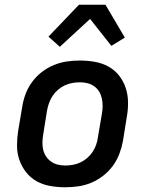

<svg xmlns="http://www.w3.org/2000/svg" viewBox="-20 -784 640 812"><path d="M255 8Q223 8 192 2.5Q161 -3 135 -17.5Q109 -32 90.5 -55.5Q72 -79 62 -107.5Q52 -136 52 -168Q52 -200 57 -232L74 -332Q78 -359 88 -386Q98 -413 115.5 -437Q133 -461 157 -479.5Q181 -498 208 -509Q235 -520 262.5 -524Q290 -528 318 -528Q350 -528 381 -522.5Q412 -517 438.5 -502.5Q465 -488 483.5 -464.5Q502 -441 511.5 -412.5Q521 -384 521.5 -352Q522 -320 516 -288L500 -188Q495 -161 485 -134Q475 -107 457.5 -83Q440 -59 416 -40.5Q392 -22 365.5 -11Q339 0 311 4Q283 8 255 8ZM256 -84Q272 -84 288.5 -87Q305 -90 320 -97Q335 -104 348.5 -115.5Q362 -127 371.5 -141.5Q381 -156 386.5 -171.5Q392 -187 394 -203L411 -303Q414 -320 414 -336.5Q414 -353 410.5 -368.5Q407 -384 399 -397Q391 -410 378.5 -419Q366 -428 350.5 -432Q335 -436 318 -436Q302 -436 285.5 -433Q269 -430 254 -423Q239 -416 225.5 -404.5Q212 -393 202.5 -378.5Q193 -364 187.5 -348.5Q182 -333 179 -317L163 -217Q160 -200 159.5 -183.5Q159 -167 162.5 -151.5Q166 -136 174.5 -123Q183 -110 195.5 -101Q208 -92 223.5 -88Q239 -84 256 -84ZM233 -586 185 -629 314 -764H426L508 -625L451 -590L361 -704Z"/></svg>

Font: Iosevka Aile Semibold Oblique
Style: Regular
Weight: 600
Italic angle: -9°
Designer: Belleve Invis
Foundry: Belleve Invis
Version: Version 31.1.0; ttfautohint (v1.8.4)